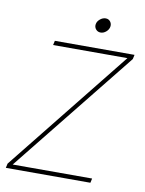

<svg xmlns="http://www.w3.org/2000/svg" viewBox="-96 -721 588 776"><g transform="rotate(10 198.5 -332.5)"><path d="M415 -540 411 -522 7 -18H333L329 0H-18L-14 -18L389 -522H84L88 -540ZM286.5 -614Q276 -605 264 -605Q252 -605 244.5 -614Q237 -623 239 -635Q241 -647 252 -656Q263 -665 275 -665Q287 -665 294 -656Q301 -647 299 -635Q297 -623 286.5 -614Z"/></g></svg>

Font: Poppins Thin
Style: Italic
Weight: 250
Italic angle: -10°
Designer: Ninad Kale (Devanagari), Jonny Pinhorn (Latin)
Foundry: Indian Type Foundry
Version: Version 3.200;PS 1.000;hotconv 16.6.54;makeotf.lib2.5.65590